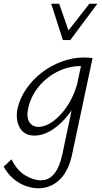

<svg xmlns="http://www.w3.org/2000/svg" viewBox="-66 -726 550 1035"><path d="M141 289Q107 289 71.5 276Q36 263 5 236.5Q-26 210 -46 172L-4 133Q25 192 69.5 219Q114 246 154 246Q197 246 226 211Q255 176 270 106L336 -207L383 -277Q371 -222 344.5 -172Q318 -122 281 -82Q244 -42 202.5 -18.5Q161 5 120 5Q65 5 41 -37Q17 -79 28 -138Q40 -195 75 -246Q110 -297 159.5 -335Q209 -373 268 -394.5Q327 -416 386 -416Q402 -416 413 -415Q424 -414 433 -413L322 109Q312 155 294.5 189Q277 223 253 245Q229 267 200.5 278Q172 289 141 289ZM141 -42Q173 -42 206.5 -63Q240 -84 269.5 -118.5Q299 -153 320 -195Q341 -237 351 -278L375 -391L401 -368Q393 -369 385.5 -369.5Q378 -370 367 -370Q320 -370 274 -353Q228 -336 188.5 -304.5Q149 -273 122 -230.5Q95 -188 85 -138Q76 -93 92.5 -67.5Q109 -42 141 -42ZM273 -510 289 -544 416 -706H459L313 -510ZM273 -510 210 -706H253L309 -545L313 -510Z"/></svg>

Font: Ysabeau Infant Light
Style: Italic
Weight: 300
Italic angle: -12°
Designer: Christian Thalmann (Catharsis Fonts)
Version: Version 2.001;gftools[0.9.30]; featfreeze: ss01,ss02,lnum